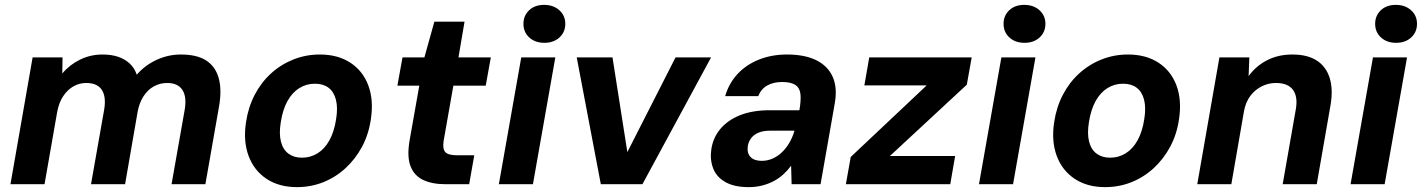

<svg xmlns="http://www.w3.org/2000/svg" viewBox="-20 -757 5843 789"><path d="M23 0 114 -521H237L236 -455Q266 -491 309 -512Q352 -533 401 -533Q438 -533 466 -523.5Q494 -514 513.5 -495.5Q533 -477 542 -450Q577 -490 624.5 -511.5Q672 -533 723 -533Q790 -533 828 -508Q866 -483 879 -435Q892 -387 880 -319L824 0H685L739 -306Q748 -359 729.5 -387.5Q711 -416 667 -416Q638 -416 613 -402.5Q588 -389 570.5 -362.5Q553 -336 546 -300L494 0H354L408 -306Q417 -359 398.5 -387.5Q380 -416 334 -416Q306 -416 281.5 -402Q257 -388 239.5 -361.5Q222 -335 215 -297L163 0Z M1200 12Q1127 12 1075.5 -22Q1024 -56 1001.5 -116.5Q979 -177 991 -255Q1000 -316 1026.5 -367Q1053 -418 1093.5 -455Q1134 -492 1185.5 -512.5Q1237 -533 1294 -533Q1368 -533 1419.5 -499.5Q1471 -466 1493.5 -406Q1516 -346 1504 -267Q1495 -205 1468 -154.5Q1441 -104 1400.5 -66.5Q1360 -29 1309 -8.5Q1258 12 1200 12ZM1221 -109Q1256 -109 1285 -127Q1314 -145 1333.5 -180Q1353 -215 1361 -266Q1369 -314 1360.5 -347Q1352 -380 1330 -396.5Q1308 -413 1274 -413Q1239 -413 1210 -395Q1181 -377 1161.5 -342Q1142 -307 1134 -256Q1126 -208 1134.5 -175Q1143 -142 1165.5 -125.5Q1188 -109 1221 -109Z M1811 0Q1756 0 1719 -17.5Q1682 -35 1667 -74Q1652 -113 1663 -179L1703 -405H1613L1634 -521H1724L1765 -668H1889L1864 -521H1997L1976 -405H1843L1803 -178Q1798 -145 1810 -132Q1822 -119 1857 -119H1929L1908 0Z M2030 0 2122 -521H2262L2170 0ZM2217 -581Q2179 -581 2155 -603Q2131 -625 2131 -659Q2131 -693 2154.5 -715Q2178 -737 2216 -737Q2254 -737 2278.5 -715Q2303 -693 2303 -659Q2303 -625 2279 -603Q2255 -581 2217 -581Z M2449 0 2350 -521H2497L2558 -132L2756 -521H2902L2620 0Z M3057 12Q2997 12 2960.5 -9Q2924 -30 2910.5 -65.5Q2897 -101 2903 -143Q2910 -191 2940 -227Q2970 -263 3021 -283.5Q3072 -304 3144 -304H3265Q3272 -344 3269.5 -369.5Q3267 -395 3249 -407.5Q3231 -420 3194 -420Q3158 -420 3132.5 -405.5Q3107 -391 3096 -362H2960Q2975 -414 3010.5 -452.5Q3046 -491 3098.5 -512Q3151 -533 3214 -533Q3287 -533 3334.5 -509.5Q3382 -486 3402 -441Q3422 -396 3410 -330L3352 0H3233L3231 -76Q3217 -57 3199 -40.5Q3181 -24 3159 -12.5Q3137 -1 3111.5 5.5Q3086 12 3057 12ZM3110 -96Q3133 -96 3154 -105Q3175 -114 3192.5 -130.5Q3210 -147 3223 -169Q3236 -191 3244 -217V-220H3145Q3117 -220 3097.5 -212Q3078 -204 3067 -189.5Q3056 -175 3053 -157Q3049 -127 3064.5 -111.5Q3080 -96 3110 -96Z M3456 0 3476 -112 3788 -406H3532L3552 -521H3973L3953 -409L3637 -116H3905L3885 0Z M4003 0 4095 -521H4235L4143 0ZM4190 -581Q4152 -581 4128 -603Q4104 -625 4104 -659Q4104 -693 4127.5 -715Q4151 -737 4189 -737Q4227 -737 4251.5 -715Q4276 -693 4276 -659Q4276 -625 4252 -603Q4228 -581 4190 -581Z M4521 12Q4448 12 4396.5 -22Q4345 -56 4322.5 -116.5Q4300 -177 4312 -255Q4321 -316 4347.5 -367Q4374 -418 4414.5 -455Q4455 -492 4506.5 -512.5Q4558 -533 4615 -533Q4689 -533 4740.5 -499.5Q4792 -466 4814.5 -406Q4837 -346 4825 -267Q4816 -205 4789 -154.5Q4762 -104 4721.5 -66.5Q4681 -29 4630 -8.5Q4579 12 4521 12ZM4542 -109Q4577 -109 4606 -127Q4635 -145 4654.5 -180Q4674 -215 4682 -266Q4690 -314 4681.5 -347Q4673 -380 4651 -396.5Q4629 -413 4595 -413Q4560 -413 4531 -395Q4502 -377 4482.5 -342Q4463 -307 4455 -256Q4447 -208 4455.5 -175Q4464 -142 4486.5 -125.5Q4509 -109 4542 -109Z M4900 0 4991 -521H5114L5111 -444Q5140 -485 5186 -509Q5232 -533 5291 -533Q5353 -533 5391.5 -508Q5430 -483 5444.5 -435.5Q5459 -388 5447 -321L5391 0H5251L5305 -308Q5314 -359 5293.5 -387.5Q5273 -416 5223 -416Q5193 -416 5165.5 -402.5Q5138 -389 5118.5 -363.5Q5099 -338 5092 -300L5040 0Z M5530 0 5622 -521H5762L5670 0ZM5717 -581Q5679 -581 5655 -603Q5631 -625 5631 -659Q5631 -693 5654.5 -715Q5678 -737 5716 -737Q5754 -737 5778.5 -715Q5803 -693 5803 -659Q5803 -625 5779 -603Q5755 -581 5717 -581Z"/></svg>

Font: DM Sans 10pt ExtraBold
Style: Italic
Weight: 800
Italic angle: -10°
Version: Version 4.004;gftools[0.9.30]